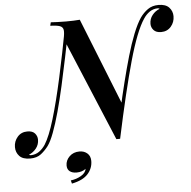

<svg xmlns="http://www.w3.org/2000/svg" viewBox="-140 -817 1115 1121"><g transform="rotate(-5 417.5 -256.5)"><path d="M517 5 270 -585Q270 -585 268.5 -587.5Q267 -590 265 -593.5Q263 -597 262 -599.5Q261 -602 261 -602Q269 -639 266.5 -656.5Q264 -674 246.5 -680.5Q229 -687 190 -688L195 -708Q211 -707 234.5 -706Q258 -705 284 -705Q331 -705 365 -708L569 -196Q569 -196 567 -181.5Q565 -167 561.5 -144.5Q558 -122 554 -96Q550 -70 546.5 -47Q543 -24 541 -9.5Q539 5 539 5ZM823 -735Q796 -734 775.5 -719.5Q755 -705 740 -682Q694 -614 646 -443Q598 -272 539 5L525 -23Q540 -90 557 -167.5Q574 -245 593.5 -323Q613 -401 633.5 -472Q654 -543 676.5 -599.5Q699 -656 722 -690Q741 -717 767 -735.5Q793 -754 830 -754Q872 -754 892 -732.5Q912 -711 912 -681Q912 -646 890 -620.5Q868 -595 832 -595Q803 -595 788.5 -611Q774 -627 774 -648Q774 -677 791.5 -699Q809 -721 835 -731Q832 -733 829.5 -734Q827 -735 823 -735ZM12 55Q40 54 60.5 39.5Q81 25 97 1Q126 -45 155.5 -143Q185 -241 215.5 -380Q246 -519 277 -685L294 -664Q278 -582 260.5 -497.5Q243 -413 225 -332.5Q207 -252 188 -183Q169 -114 150 -63.5Q131 -13 113 11Q95 35 70.5 54.5Q46 74 6 74Q-37 74 -57 52.5Q-77 31 -77 0Q-77 -34 -55 -59.5Q-33 -85 3 -85Q33 -85 47 -69Q61 -53 61 -32Q61 -3 43.5 19Q26 41 1 51Q3 53 6 54Q9 55 12 55ZM296 58Q323 58 341.5 74Q360 90 360 119Q360 162 330.5 195Q301 228 236 241L231 222Q264 218 291.5 202Q319 186 323 162Q313 170 299.5 174.5Q286 179 269 179Q244 179 229 167.5Q214 156 214 133Q214 103 237 80.5Q260 58 296 58Z"/></g></svg>

Font: Playfair Display SemiBold
Style: Italic
Weight: 600
Italic angle: -14°
Designer: Claus Eggers Sørensen
Foundry: Claus Eggers Sørensen
Version: Version 1.203